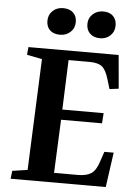

<svg xmlns="http://www.w3.org/2000/svg" viewBox="-61 -987 737 1033"><g transform="rotate(5 307.0 -470.0)"><path d="M455.1 -939.9Q488.8 -939.9 507.8 -921.1Q526.9 -902.3 526.9 -870.1Q526.9 -837.4 504.9 -816.2Q482.9 -794.9 449.2 -794.9Q415 -794.9 395 -814Q375 -833 375 -865.2Q375 -897.5 397.7 -918.7Q420.4 -939.9 455.1 -939.9ZM159.2 -863.8Q159.2 -896.5 181.6 -917.7Q204.1 -939 237.8 -939Q272.5 -939 292.2 -920.7Q312 -902.3 312 -870.1Q312 -837.4 289.3 -816.2Q266.6 -794.9 232.9 -794.9Q198.2 -794.9 178.7 -813.2Q159.2 -831.5 159.2 -863.8ZM123 -55.2 147.9 -655.8 65.9 -671.9 69.8 -713.9H557.1L573.2 -533.2L523.9 -526.9L508.8 -577.1Q494.1 -627.9 472.4 -645.5Q450.7 -663.1 404.8 -663.1H291L280.8 -395H503.9L500 -339.8H278.8L266.1 -51.8H394Q441.9 -51.8 467.3 -69.1Q492.7 -86.4 507.8 -134.8L525.9 -188H576.2L549.8 0H36.1L41 -43Z"/></g></svg>

Font: Literata SemiBold
Style: Italic
Weight: 650
Italic angle: -2.39999°
Designer: Latin by Veronika Burian and Jose Scaglione. Greek by Irene Vlachou. Cyrillic by Vera Evstafieva
Foundry: TypeTogether
Version: Version 3.021